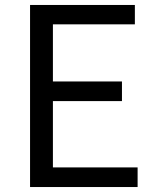

<svg xmlns="http://www.w3.org/2000/svg" viewBox="-20 -753 629 773"><path d="M101 0H534V-79H193V-346H471V-425H193V-655H523V-733H101Z"/></svg>

Font: Noto Sans Mono CJK SC
Style: Regular
Weight: 400
Designer: Ryoko NISHIZUKA 西塚涼子 (kana, bopomofo & ideographs); Paul D. Hunt (Latin, Greek & Cyrillic); Sandoll Communications 산돌커뮤니
Foundry: Adobe
Version: Version 2.004;hotconv 1.0.118;makeotfexe 2.5.65603